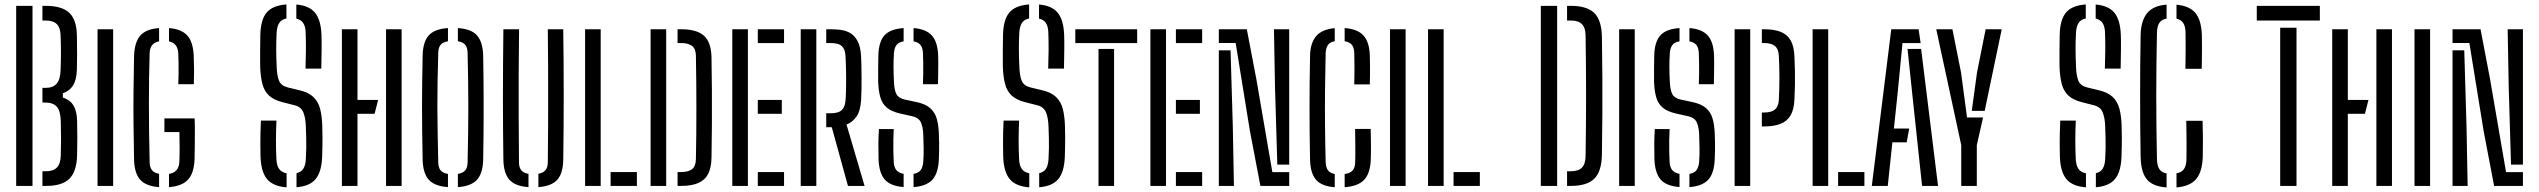

<svg xmlns="http://www.w3.org/2000/svg" viewBox="-20 -826 11278 853"><path d="M51.9 0V-800H124.4V0ZM168.5 0V-65.2H184.2Q217.3 -65.2 233.2 -82.2Q249.2 -99.1 250 -135Q251.2 -175.5 251.2 -211.2Q251.2 -246.8 250 -287Q249.2 -332.1 232.9 -351.3Q216.7 -370.4 180.6 -370.4H168.5V-435.6H183Q216.5 -435.6 232.4 -455.2Q248.4 -474.8 249.2 -515.5Q250.8 -556.2 250.8 -592.5Q250.8 -628.8 249.2 -669Q248.4 -703.1 232.4 -718.9Q216.5 -734.8 183.8 -734.8H168.5V-800H183.8Q255.3 -800 288.1 -768.9Q320.9 -737.7 321.7 -665.8Q322.5 -618.4 322.5 -582.8Q322.5 -547.1 321.5 -513.8Q319.7 -471.3 305 -447Q290.3 -422.7 259.3 -411.6V-392.8Q291.4 -382.2 306.3 -357.6Q321.3 -333 322.5 -290Q323.5 -248.1 323.5 -212.2Q323.5 -176.3 322.5 -134.2Q320 -62.8 287.8 -31.4Q255.7 0 184.2 0Z M413.4 0V-696H482.7V0Z M686.8 5.3Q628.7 1.2 602.9 -27.5Q577.1 -56.2 575.6 -117.4Q573.9 -193.2 573.2 -270.5Q572.4 -347.8 573.2 -424.6Q573.9 -501.3 575.6 -576Q577.6 -639.4 603.5 -668.3Q629.4 -697.2 686.8 -701.3V-642.3Q646.5 -635.2 644.8 -590.3Q643 -534.7 642.3 -479Q641.6 -423.4 641.6 -365.1Q641.6 -306.8 642.3 -242.9Q643 -179 644.8 -106.1Q645 -83.2 655 -70.4Q665 -57.7 686.8 -53.7ZM730.8 5.3V-53.3Q774.4 -60.4 776.8 -106.1Q778.1 -136.6 778 -172Q778 -207.4 777 -239.3H710.4V-300.1H844.6Q845.7 -279.4 845.7 -247.5Q845.7 -215.7 845.4 -181.2Q845 -146.7 844.4 -117.6Q841.8 -56.3 815 -27.6Q788.2 1.1 730.8 5.3ZM772 -451.9Q773.1 -472.2 773.3 -496.5Q773.6 -520.7 773.3 -545.1Q773 -569.6 772 -590.3Q769.1 -634.1 730.8 -642.2V-701.3Q785 -697.1 811.2 -669.2Q837.3 -641.3 840.6 -580.6Q842.1 -545.5 842.2 -514.9Q842.2 -484.3 841.2 -451.9Z M1253.3 6.3Q1192.9 1.7 1166.4 -30.4Q1139.8 -62.5 1137.4 -129.8Q1136.9 -159.7 1136.7 -184.7Q1136.5 -209.7 1137.1 -234.9Q1137.7 -260.2 1139.1 -290.1H1208.1Q1206.1 -246.4 1206 -203Q1205.9 -159.5 1208.1 -118.5Q1209.3 -90.8 1220 -75.6Q1230.6 -60.4 1253.3 -56.2ZM1297.3 5.9V-56.6Q1318.1 -61.3 1327.6 -76.5Q1337.1 -91.6 1338.7 -118.5Q1340.3 -145.8 1340.6 -167.5Q1341 -189.3 1340.4 -212.2Q1339.9 -235.1 1338.7 -265.2Q1337.5 -301.3 1328 -325.8Q1318.6 -350.4 1290.3 -358L1235.7 -371.8Q1196.4 -381.8 1175.2 -401.4Q1154.1 -421.1 1145.7 -453.1Q1137.3 -485 1135.8 -531.4Q1135.3 -563 1135.7 -599.9Q1136.1 -636.8 1136.6 -671.6Q1138.2 -738.5 1164.5 -770.1Q1190.8 -801.7 1252.5 -806.3V-743.8Q1230.7 -739.6 1220.8 -724.5Q1210.8 -709.4 1209.1 -682.1Q1206.9 -644.7 1207.1 -607Q1207.3 -569.2 1209.1 -531.4Q1210.4 -488.8 1219.9 -466.7Q1229.4 -444.6 1259.3 -437.4L1310 -425.2Q1350.5 -415.7 1372.1 -395.2Q1393.6 -374.7 1402.1 -342.5Q1410.6 -310.3 1411.8 -265.2Q1412.7 -235.8 1412.7 -215.2Q1412.7 -194.5 1412.4 -175.1Q1412.1 -155.6 1411.2 -129.8Q1408.8 -62.9 1382.5 -30.8Q1356.2 1.3 1297.3 5.9ZM1337.3 -521.1Q1338.8 -561.1 1339.1 -601.6Q1339.4 -642.1 1337.9 -682.1Q1337 -708.9 1327 -723.8Q1317.1 -738.7 1296.5 -743.3V-805.9Q1353.3 -801.3 1379.5 -769.5Q1405.8 -737.6 1408.2 -670.8Q1409.2 -643.7 1408.8 -604Q1408.5 -564.3 1407.4 -521.1Z M1498.9 0V-696H1568.2V-382H1659.9L1644.2 -320.4H1568.2V0ZM1695.1 0V-696H1764.3V0Z M1970.2 5.3Q1910.7 1.2 1884.9 -27.5Q1859.2 -56.2 1857.7 -116.2Q1856.3 -183.6 1855.6 -240.7Q1854.9 -297.7 1854.9 -350.9Q1854.9 -404.1 1855.6 -459.7Q1856.3 -515.4 1857.7 -580.4Q1859.2 -640.3 1885.1 -669Q1911.1 -697.6 1970.2 -701.3V-642.7Q1948 -639.1 1937.8 -627.2Q1927.6 -615.2 1927 -591.5Q1925 -522.5 1924 -464.3Q1922.9 -406.2 1923.1 -350.8Q1923.3 -295.5 1924.4 -236Q1925.4 -176.5 1927 -104.7Q1927.6 -80.8 1937.8 -68.8Q1948 -56.9 1970.2 -53.3ZM2014.2 5.3V-53.3Q2036.5 -56.9 2046.7 -68.9Q2056.9 -80.9 2057.4 -104.9Q2059.1 -176.6 2059.8 -236.1Q2060.6 -295.5 2060.6 -350.8Q2060.6 -406.2 2059.8 -464.3Q2059 -522.4 2057.4 -590.9Q2056.9 -615.2 2046.7 -627.2Q2036.5 -639.1 2014.2 -642.7V-701.3Q2073.3 -697.6 2099 -668.9Q2124.7 -640.2 2126.6 -580.2Q2127.6 -528.4 2128 -482.6Q2128.3 -436.9 2128.6 -393.9Q2128.8 -350.9 2128.6 -307.6Q2128.3 -264.4 2128 -217.3Q2127.6 -170.1 2126.6 -116.4Q2125.1 -56.3 2099.2 -27.5Q2073.3 1.2 2014.2 5.3Z M2327.9 5.3Q2268.6 1.2 2243.2 -27.4Q2217.7 -56.1 2216.4 -116.2Q2215.4 -177.8 2214.9 -248Q2214.4 -318.3 2214.4 -393.4Q2214.4 -468.6 2214.9 -545.2Q2215.4 -621.8 2216.4 -696H2286.1Q2284.9 -594.1 2284.4 -496.2Q2284 -398.3 2284.4 -301.3Q2284.7 -204.3 2285.7 -104.7Q2285.7 -82 2295.8 -69.6Q2305.9 -57.3 2327.9 -53.7ZM2371.9 5.3V-53.8Q2393.3 -57.8 2403.5 -70Q2413.7 -82.2 2413.7 -104.9Q2414.7 -183.5 2415 -255.9Q2415.3 -328.3 2415.3 -399.1Q2415.3 -470 2415 -543.1Q2414.7 -616.3 2413.7 -696H2482.3Q2483.4 -626.2 2483.9 -553Q2484.4 -479.8 2484.4 -405.6Q2484.4 -331.4 2483.9 -258.4Q2483.3 -185.5 2482.3 -115.6Q2481.1 -54.8 2455.3 -26.8Q2429.4 1.2 2371.9 5.3Z M2579.4 0V-696H2648.7V0ZM2692.7 0V-61.6H2809.5V0Z M3006.3 -634.8H2990.2V-696H3006.3Q3076.4 -696 3108.1 -666.8Q3139.8 -637.5 3141 -570.8Q3142.4 -494.8 3142.8 -421.8Q3143.3 -348.8 3142.8 -275.7Q3142.4 -202.5 3141 -125.8Q3140.3 -81 3126.1 -53.4Q3111.9 -25.8 3082.3 -12.9Q3052.8 0 3005.5 0H2990.2V-61.6H3005.5Q3038.6 -61.6 3054.9 -74.7Q3071.2 -87.9 3071.7 -119.1Q3072.8 -167.8 3073.3 -224.7Q3073.8 -281.7 3073.8 -342.4Q3073.8 -403.1 3073.3 -463.2Q3072.7 -523.4 3071.7 -578.3Q3071.2 -609.4 3054.3 -622.1Q3037.4 -634.8 3006.3 -634.8ZM2870.4 0V-696H2939.7V0Z M3233.4 0V-696H3302.7V0ZM3346.7 0V-61.6H3463.3V0ZM3346.7 -320.4V-382H3453.3V-320.4ZM3346.7 -634.8V-696H3463.3V-634.8Z M3537.4 0V-696H3606.7V0ZM3821 0H3747.3L3675.3 -261H3650.7V-322.8H3670.1Q3687.3 -322.8 3701.4 -326.7Q3715.5 -330.6 3724.8 -342.7Q3734 -354.7 3736.3 -379.1Q3737.9 -396.4 3738.6 -424Q3739.3 -451.5 3739.1 -481.5Q3738.9 -511.6 3738.1 -537.6Q3737.3 -563.6 3736.3 -578.1Q3734.5 -602.8 3725.5 -614.8Q3716.4 -626.9 3702.4 -630.8Q3688.4 -634.8 3670.9 -634.8H3650.7V-696H3670.9Q3689.4 -696 3711.6 -693.7Q3733.7 -691.5 3754.3 -680.9Q3774.8 -670.3 3789 -645.3Q3803.2 -620.4 3805.6 -574.8Q3806.5 -560.8 3806.9 -536.8Q3807.4 -512.7 3807.6 -484.6Q3807.8 -456.4 3807.4 -429.1Q3807 -401.8 3805.6 -381.8Q3802.4 -330.6 3783.8 -306.2Q3765.2 -281.7 3740.9 -272.5Z M4038.6 5.3V-53.3Q4060.5 -57.3 4070.1 -70.1Q4079.8 -83 4081.8 -107.1Q4084 -138.4 4083.5 -166.9Q4083.1 -195.4 4081.8 -230Q4080.5 -261 4071.3 -282.1Q4062 -303.2 4033 -309.6L3979.2 -321.6Q3940.6 -330.4 3919.9 -347.9Q3899.1 -365.5 3891.1 -393.7Q3883 -421.9 3881.5 -462.4Q3881 -487.5 3881.4 -519Q3881.8 -550.5 3882.3 -580Q3883.9 -640.3 3909.4 -668.8Q3934.9 -697.2 3994.6 -701.3V-642.3Q3972.8 -638.8 3963 -626.1Q3953.3 -613.3 3951.6 -590.3Q3949.4 -560.8 3949.6 -527.6Q3949.8 -494.4 3951.6 -462.4Q3952.9 -427 3962.4 -408.2Q3971.9 -389.5 4001.8 -383.2L4051.7 -372.6Q4091.3 -364.3 4112.2 -345.9Q4133.2 -327.6 4141.6 -298.9Q4150 -270.2 4151.2 -230.2Q4152.1 -206.8 4152.3 -189.7Q4152.5 -172.5 4152.2 -156.1Q4151.9 -139.6 4151 -117.4Q4148.4 -55.8 4121.9 -27.3Q4095.3 1.2 4038.6 5.3ZM3994.6 4.9Q3936.1 0.7 3910.8 -28.3Q3885.6 -57.4 3883.2 -117.4Q3882.3 -154 3882.4 -185.1Q3882.5 -216.2 3884.8 -252.5H3950.6Q3949.5 -228.3 3948.9 -203.5Q3948.4 -178.7 3948.9 -154.1Q3949.4 -129.4 3950.6 -106.3Q3951.8 -83.2 3962.2 -70.4Q3972.7 -57.7 3994.6 -53.7ZM4080.4 -451.9Q4081.4 -476.8 4081.6 -499.7Q4081.9 -522.7 4081.6 -545.2Q4081.4 -567.7 4080.4 -590.3Q4079.5 -613.3 4069.6 -626Q4059.7 -638.7 4038.6 -642.3V-701.3Q4093.3 -697.1 4119.5 -668.9Q4145.6 -640.6 4148 -579.2Q4148.5 -566.9 4148.5 -544.7Q4148.4 -522.5 4148.1 -497.6Q4147.7 -472.7 4147.2 -451.9Z M4552.8 6.3Q4492.4 1.7 4465.9 -30.4Q4439.3 -62.5 4436.9 -129.8Q4436.4 -159.7 4436.2 -184.7Q4436 -209.7 4436.6 -234.9Q4437.2 -260.2 4438.6 -290.1H4507.6Q4505.6 -246.4 4505.5 -203Q4505.4 -159.5 4507.6 -118.5Q4508.8 -90.8 4519.5 -75.6Q4530.1 -60.4 4552.8 -56.2ZM4596.8 5.9V-56.6Q4617.6 -61.3 4627.1 -76.5Q4636.6 -91.6 4638.2 -118.5Q4639.8 -145.8 4640.1 -167.5Q4640.5 -189.3 4639.9 -212.2Q4639.4 -235.1 4638.2 -265.2Q4637 -301.3 4627.5 -325.8Q4618.1 -350.4 4589.8 -358L4535.2 -371.8Q4495.9 -381.8 4474.7 -401.4Q4453.6 -421.1 4445.2 -453.1Q4436.8 -485 4435.3 -531.4Q4434.8 -563 4435.2 -599.9Q4435.6 -636.8 4436.1 -671.6Q4437.7 -738.5 4464 -770.1Q4490.3 -801.7 4552 -806.3V-743.8Q4530.2 -739.6 4520.3 -724.5Q4510.3 -709.4 4508.6 -682.1Q4506.4 -644.7 4506.6 -607Q4506.8 -569.2 4508.6 -531.4Q4509.9 -488.8 4519.4 -466.7Q4528.9 -444.6 4558.8 -437.4L4609.5 -425.2Q4650 -415.7 4671.6 -395.2Q4693.1 -374.7 4701.6 -342.5Q4710.1 -310.3 4711.3 -265.2Q4712.2 -235.8 4712.2 -215.2Q4712.2 -194.5 4711.9 -175.1Q4711.6 -155.6 4710.7 -129.8Q4708.3 -62.9 4682 -30.8Q4655.7 1.3 4596.8 5.9ZM4636.8 -521.1Q4638.3 -561.1 4638.6 -601.6Q4638.9 -642.1 4637.4 -682.1Q4636.5 -708.9 4626.5 -723.8Q4616.6 -738.7 4596 -743.3V-805.9Q4652.8 -801.3 4679 -769.5Q4705.3 -737.6 4707.7 -670.8Q4708.7 -643.7 4708.3 -604Q4708 -564.3 4706.9 -521.1Z M4860.3 0V-608.5H4929.5V0ZM4757.3 -634.8V-696H5032.1V-634.8Z M5090.9 0V-696H5160.2V0ZM5204.2 0V-61.6H5320.8V0ZM5204.2 -320.4V-382H5310.8V-320.4ZM5204.2 -634.8V-696H5320.8V-634.8Z M5579.6 0 5532.6 -246.5 5469.7 -635H5394.9V-696H5519.3L5561.4 -475.6L5632.7 -61.2H5707.6V0ZM5394.9 0V-602.4H5447L5457.1 -261.6L5462 0ZM5654.7 -94.6 5644.4 -441.7 5639.8 -696H5707.6V-94.6Z M5909.9 5.7Q5851.8 1.6 5826.7 -27.5Q5801.6 -56.6 5800.2 -116.6Q5798.9 -176.7 5798.4 -233.9Q5797.9 -291 5797.9 -347.5Q5797.9 -403.9 5798.4 -461.4Q5798.9 -518.9 5800.2 -579Q5801.3 -634 5827 -665Q5852.7 -696 5909.9 -700.8V-643Q5889.3 -639.2 5879.9 -626.4Q5870.5 -613.6 5869.5 -589.5Q5867.4 -504.8 5866.7 -425.2Q5865.9 -345.6 5866.7 -266.9Q5867.4 -188.2 5869.5 -105.9Q5870.5 -82 5879.9 -69.4Q5889.3 -56.9 5909.9 -52.9ZM5953.9 5.7V-52.9Q5978.2 -56.1 5989.2 -68.6Q6000.2 -81.2 6000.7 -105.9Q6001.7 -144.1 6001.2 -182.8Q6000.7 -221.5 6000.3 -253.1H6069.5Q6070.3 -219.5 6070.8 -185Q6071.3 -150.6 6069.9 -116.6Q6067.7 -55.8 6040.5 -27.1Q6013.3 1.6 5953.9 5.7ZM5996.5 -451.1Q5997 -472.4 5997.3 -493.1Q5997.6 -513.8 5997.4 -537.2Q5997.2 -560.6 5996.7 -589.5Q5996.3 -613.6 5986.3 -626.4Q5976.3 -639.1 5953.9 -642.8V-701.3Q6011.5 -697.1 6037.5 -668.4Q6063.5 -639.7 6065.7 -580.5Q6066.2 -561.8 6066.5 -537.8Q6066.7 -513.8 6066.5 -490.6Q6066.2 -467.3 6065.7 -451.1Z M6155.4 0V-696H6224.7V0Z M6324.4 0V-696H6393.7V0ZM6437.7 0V-61.6H6554.5V0Z M6825.4 0V-800H6897.9V0ZM6942 0V-65.2H6958.1Q6992.4 -65.2 7008.1 -81.3Q7023.8 -97.4 7024.3 -131.6Q7025.4 -199 7025.9 -266.1Q7026.5 -333.2 7026.5 -400.3Q7026.5 -467.4 7025.9 -534.6Q7025.4 -601.7 7024.3 -669Q7023.8 -703.1 7008.1 -718.9Q6992.4 -734.8 6958.9 -734.8H6942V-800H6958.9Q7031.2 -800 7063.4 -767.8Q7095.6 -735.5 7096.8 -661.8Q7098.3 -568.4 7098.8 -484.2Q7099.3 -400.1 7098.8 -316.1Q7098.3 -232.2 7096.8 -138.8Q7095.6 -64.6 7063.2 -32.3Q7030.8 0 6958.1 0Z M7173.4 0V-696H7242.7V0Z M7485.6 5.3V-53.3Q7507.5 -57.3 7517.1 -70.1Q7526.8 -83 7528.8 -107.1Q7531 -138.4 7530.5 -166.9Q7530.1 -195.4 7528.8 -230Q7527.5 -261 7518.3 -282.1Q7509 -303.2 7480 -309.6L7426.2 -321.6Q7387.6 -330.4 7366.9 -347.9Q7346.1 -365.5 7338.1 -393.7Q7330 -421.9 7328.5 -462.4Q7328 -487.5 7328.4 -519Q7328.8 -550.5 7329.3 -580Q7330.9 -640.3 7356.4 -668.8Q7381.9 -697.2 7441.6 -701.3V-642.3Q7419.8 -638.8 7410 -626.1Q7400.3 -613.3 7398.6 -590.3Q7396.4 -560.8 7396.6 -527.6Q7396.8 -494.4 7398.6 -462.4Q7399.9 -427 7409.4 -408.2Q7418.9 -389.5 7448.8 -383.2L7498.7 -372.6Q7538.3 -364.3 7559.2 -345.9Q7580.2 -327.6 7588.6 -298.9Q7597 -270.2 7598.2 -230.2Q7599.1 -206.8 7599.3 -189.7Q7599.5 -172.5 7599.2 -156.1Q7598.9 -139.6 7598 -117.4Q7595.4 -55.8 7568.9 -27.3Q7542.3 1.2 7485.6 5.3ZM7441.6 4.9Q7383.1 0.7 7357.8 -28.3Q7332.6 -57.4 7330.2 -117.4Q7329.3 -154 7329.4 -185.1Q7329.5 -216.2 7331.8 -252.5H7397.6Q7396.5 -228.3 7395.9 -203.5Q7395.4 -178.7 7395.9 -154.1Q7396.4 -129.4 7397.6 -106.3Q7398.8 -83.2 7409.2 -70.4Q7419.7 -57.7 7441.6 -53.7ZM7527.4 -451.9Q7528.4 -476.8 7528.6 -499.7Q7528.9 -522.7 7528.6 -545.2Q7528.4 -567.7 7527.4 -590.3Q7526.5 -613.3 7516.6 -626Q7506.7 -638.7 7485.6 -642.3V-701.3Q7540.3 -697.1 7566.5 -668.9Q7592.6 -640.6 7595 -579.2Q7595.5 -566.9 7595.5 -544.7Q7595.4 -522.5 7595.1 -497.6Q7594.7 -472.7 7594.2 -451.9Z M7807.4 -264.3V-326.1H7816.7Q7850.8 -326.1 7866.1 -339.9Q7881.4 -353.8 7882.9 -382.4Q7885.4 -430.9 7885.4 -480.3Q7885.4 -529.6 7882.9 -578.1Q7881.4 -608.2 7865.7 -621.5Q7850 -634.8 7817.5 -634.8H7807.4V-696H7817.5Q7861.7 -696 7890.9 -684.6Q7920 -673.1 7935.3 -646.7Q7950.5 -620.3 7952.2 -574.8Q7954 -539.4 7954.4 -508.7Q7954.9 -478 7954.4 -448.1Q7954 -418.2 7952.2 -385Q7950.5 -339.9 7935 -313.5Q7919.4 -287 7890.1 -275.6Q7860.7 -264.3 7816.7 -264.3ZM7686.4 0V-696H7755.7V0Z M8032.9 0V-696H8102.2V0ZM8146.2 0V-61.6H8263V0Z M8295.9 0 8382.3 -696H8503.8L8512.8 -634.8H8432.2L8410.1 -406.7L8394 -255H8461.9L8451 -193.8H8387.2L8366.8 0ZM8519.2 0 8475.8 -407.4 8454.6 -608.5H8515L8590.1 0Z M8582.2 -696H8654L8692.4 -503.6L8719 -304.1H8790.2L8762.4 -181.5V-180.5V0H8693.2V-180.5V-181.5ZM8740 -333.4 8763.2 -503.6 8801.6 -696H8873.1L8797.4 -333.4Z M9247.3 6.3Q9186.9 1.7 9160.4 -30.4Q9133.8 -62.5 9131.4 -129.8Q9130.9 -159.7 9130.7 -184.7Q9130.5 -209.7 9131.1 -234.9Q9131.7 -260.2 9133.1 -290.1H9202.1Q9200.1 -246.4 9200 -203Q9199.9 -159.5 9202.1 -118.5Q9203.3 -90.8 9214 -75.6Q9224.6 -60.4 9247.3 -56.2ZM9291.3 5.9V-56.6Q9312.1 -61.3 9321.6 -76.5Q9331.1 -91.6 9332.7 -118.5Q9334.3 -145.8 9334.6 -167.5Q9335 -189.3 9334.4 -212.2Q9333.9 -235.1 9332.7 -265.2Q9331.5 -301.3 9322 -325.8Q9312.6 -350.4 9284.3 -358L9229.7 -371.8Q9190.4 -381.8 9169.2 -401.4Q9148.1 -421.1 9139.7 -453.1Q9131.3 -485 9129.8 -531.4Q9129.3 -563 9129.7 -599.9Q9130.1 -636.8 9130.6 -671.6Q9132.2 -738.5 9158.5 -770.1Q9184.8 -801.7 9246.5 -806.3V-743.8Q9224.7 -739.6 9214.8 -724.5Q9204.8 -709.4 9203.1 -682.1Q9200.9 -644.7 9201.1 -607Q9201.3 -569.2 9203.1 -531.4Q9204.4 -488.8 9213.9 -466.7Q9223.4 -444.6 9253.3 -437.4L9304 -425.2Q9344.5 -415.7 9366.1 -395.2Q9387.6 -374.7 9396.1 -342.5Q9404.6 -310.3 9405.8 -265.2Q9406.7 -235.8 9406.7 -215.2Q9406.7 -194.5 9406.4 -175.1Q9406.1 -155.6 9405.2 -129.8Q9402.8 -62.9 9376.5 -30.8Q9350.2 1.3 9291.3 5.9ZM9331.3 -521.1Q9332.8 -561.1 9333.1 -601.6Q9333.4 -642.1 9331.9 -682.1Q9331 -708.9 9321 -723.8Q9311.1 -738.7 9290.5 -743.3V-805.9Q9347.3 -801.3 9373.5 -769.5Q9399.8 -737.6 9402.2 -670.8Q9403.2 -643.7 9402.8 -604Q9402.5 -564.3 9401.4 -521.1Z M9605.5 6.7Q9544.1 2.5 9517.8 -29.3Q9491.5 -61.2 9490.2 -129Q9488.9 -197.5 9488.4 -264.9Q9487.9 -332.4 9487.9 -399.7Q9487.9 -466.9 9488.4 -534.6Q9488.9 -602.3 9490.2 -670.6Q9491.3 -732.5 9518.4 -766.7Q9545.6 -801 9605.5 -805.4V-743.4Q9583.7 -739.6 9573.7 -725Q9563.7 -710.5 9562.7 -681.7Q9561.1 -608.9 9560.4 -539Q9559.6 -469.1 9559.6 -399.8Q9559.6 -330.5 9560.4 -260.4Q9561.1 -190.4 9562.7 -117.7Q9563.7 -89.3 9573.5 -74.4Q9583.3 -59.6 9605.5 -55.4ZM9649.5 6.7V-55.8Q9672.2 -60 9682.7 -75Q9693.2 -90 9693.7 -117.7Q9694.2 -144.4 9694.2 -174.1Q9694.3 -203.7 9693.8 -233.3Q9693.4 -262.9 9692.9 -289.3H9765.4Q9766.8 -248.2 9767 -209.1Q9767.2 -170.1 9766.2 -129Q9764 -62.5 9736.8 -30.4Q9709.6 1.7 9649.5 6.7ZM9689.1 -520.3Q9689.6 -545.5 9689.9 -573.2Q9690.2 -600.8 9690.2 -628.8Q9690.2 -656.9 9689.7 -681.7Q9689.2 -708.8 9679.7 -723.5Q9670.2 -738.3 9649.5 -742.9V-805.1Q9707.1 -800.1 9733.5 -768.3Q9760 -736.4 9762.2 -670.4Q9762.7 -651.5 9762.7 -623.3Q9762.7 -595.1 9762.4 -567.1Q9762.1 -539.2 9761.6 -520.3Z M10110.2 0V-702.7H10182.7V0ZM10006.2 -734.8V-800H10286.4V-734.8Z M10341.4 0V-696H10410.7V-382H10502.4L10486.7 -320.4H10410.7V0ZM10537.6 0V-696H10606.8V0Z M10706.9 0V-696H10776.2V0Z M11060.6 0 11013.6 -246.5 10950.7 -635H10875.9V-696H11000.3L11042.4 -475.6L11113.7 -61.2H11188.6V0ZM10875.9 0V-602.4H10928L10938.1 -261.6L10943 0ZM11135.7 -94.6 11125.4 -441.7 11120.8 -696H11188.6V-94.6Z"/></svg>

Font: Big Shoulders Stencil Display SC Thin
Style: Regular
Weight: 100
Designer: Patric King
Foundry: XO Type Co
Version: Version 2.001